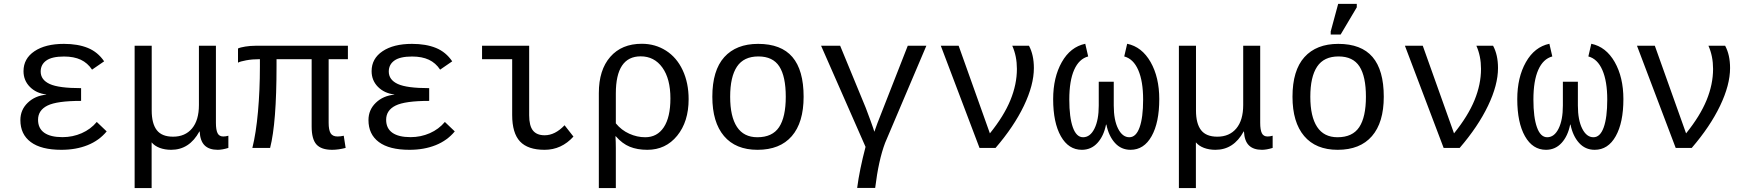

<svg xmlns="http://www.w3.org/2000/svg" viewBox="-20 -765 9041 993"><path d="M303.2 -55.7Q356 -55.7 402.6 -76.2Q449.2 -96.7 480.5 -134.3L531.7 -85.4Q492.7 -38.1 432.9 -14.2Q373 9.8 297.4 9.8Q192.9 9.8 139.2 -30.3Q85.4 -70.3 85.4 -144Q85.4 -196.8 123.3 -233.4Q161.1 -270 219.2 -275.4V-276.4Q167 -282.7 134.3 -315.9Q101.6 -349.1 101.6 -397Q101.6 -461.9 158.2 -500Q214.8 -538.1 310.5 -538.1Q382.8 -538.1 434.3 -517.1Q485.8 -496.1 518.6 -447.8L456.1 -404.8Q433.1 -439.5 397.7 -456.1Q362.3 -472.7 311 -472.7Q248.5 -472.7 219.5 -451.9Q190.4 -431.2 190.4 -395Q190.4 -352.1 237.1 -330.6Q283.7 -309.1 399.4 -309.1V-243.2Q274.4 -243.2 225.6 -219Q176.8 -194.8 176.8 -145.5Q176.8 -101.1 209 -78.4Q241.2 -55.7 303.2 -55.7Z M676.3 207.5V-528.3H764.6V-193.4Q764.6 -126 790.8 -92Q816.9 -58.1 875 -58.1Q937.5 -58.1 973.1 -100.6Q1008.8 -143.1 1008.8 -222.2V-528.3H1096.7V-129.9Q1096.7 -93.3 1105.2 -76.2Q1113.8 -59.1 1134.8 -59.1Q1147 -59.1 1161.1 -63V0Q1129.4 9.8 1106 9.8Q1061.5 9.8 1038.3 -13.2Q1015.1 -36.1 1012.7 -85H1011.2Q959.5 9.8 865.2 9.8Q832.5 9.8 805.9 -0.2Q779.3 -10.3 764.2 -28.8V207.5Z M1679.7 -459V-129.9Q1679.7 -92.8 1689.9 -75.9Q1700.2 -59.1 1725.6 -59.1Q1740.7 -59.1 1757.8 -63L1767.6 0Q1730 9.8 1697.8 9.8Q1641.6 9.8 1616.7 -17.8Q1591.8 -45.4 1591.8 -110.8V-459H1410.2V-423.8Q1410.2 -129.4 1377 0H1285.2Q1304.2 -75.7 1314.2 -187Q1324.2 -298.3 1324.2 -419.9V-459Q1285.2 -459 1253.4 -453.1Q1221.7 -447.3 1210.9 -440.9V-514.2Q1222.7 -520 1248.8 -524.2Q1274.9 -528.3 1300.3 -528.3H1779.3V-459Z M2103.5 -55.7Q2156.2 -55.7 2202.9 -76.2Q2249.5 -96.7 2280.8 -134.3L2332 -85.4Q2293 -38.1 2233.2 -14.2Q2173.3 9.8 2097.7 9.8Q1993.2 9.8 1939.5 -30.3Q1885.7 -70.3 1885.7 -144Q1885.7 -196.8 1923.6 -233.4Q1961.4 -270 2019.5 -275.4V-276.4Q1967.3 -282.7 1934.6 -315.9Q1901.9 -349.1 1901.9 -397Q1901.9 -461.9 1958.5 -500Q2015.1 -538.1 2110.8 -538.1Q2183.1 -538.1 2234.6 -517.1Q2286.1 -496.1 2318.8 -447.8L2256.3 -404.8Q2233.4 -439.5 2198 -456.1Q2162.6 -472.7 2111.3 -472.7Q2048.8 -472.7 2019.8 -451.9Q1990.7 -431.2 1990.7 -395Q1990.7 -352.1 2037.4 -330.6Q2084 -309.1 2199.7 -309.1V-243.2Q2074.7 -243.2 2025.9 -219Q1977.1 -194.8 1977.1 -145.5Q1977.1 -101.1 2009.3 -78.4Q2041.5 -55.7 2103.5 -55.7Z M2716.8 -168.9Q2716.8 -114.7 2736.3 -90.1Q2755.9 -65.4 2796.9 -65.4Q2850.6 -65.4 2899.9 -117.2L2945.8 -58.6Q2883.8 9.8 2796.4 9.8Q2710 9.8 2669.4 -33.4Q2628.9 -76.7 2628.9 -170.4V-459H2473.1V-528.3H2716.8Z M3541.5 -252Q3541.5 -135.7 3482.2 -63Q3422.9 9.8 3328.1 9.8Q3275.9 9.8 3237.1 -6.1Q3198.2 -22 3165 -60.1H3163.1Q3165 -30.8 3165 0V207.5H3077.1V-283.7Q3077.1 -403.3 3136.2 -470.9Q3195.3 -538.6 3299.3 -538.6Q3368.7 -538.6 3424.3 -503.2Q3480 -467.8 3510.7 -402.1Q3541.5 -336.4 3541.5 -252ZM3447.3 -255.9Q3447.3 -357.9 3405.5 -415.8Q3363.8 -473.6 3293.5 -473.6Q3165 -473.6 3165 -281.7V-127Q3193.8 -91.8 3234.4 -73.5Q3274.9 -55.2 3316.9 -55.2Q3378.9 -55.2 3413.1 -106.9Q3447.3 -158.7 3447.3 -255.9Z M4136.2 -264.6Q4136.2 -131.3 4075 -60.8Q4013.7 9.8 3897.9 9.8Q3784.7 9.8 3724.4 -61.5Q3664.1 -132.8 3664.1 -264.6Q3664.1 -400.9 3725.8 -469.5Q3787.6 -538.1 3900.9 -538.1Q4020 -538.1 4078.1 -470.2Q4136.2 -402.3 4136.2 -264.6ZM4043.9 -264.6Q4043.9 -369.6 4010.5 -421.4Q3977.1 -473.1 3902.3 -473.1Q3826.7 -473.1 3791.5 -420.4Q3756.3 -367.7 3756.3 -264.6Q3756.3 -162.1 3791.5 -108.6Q3826.7 -55.2 3897 -55.2Q3974.6 -55.2 4009.3 -107.4Q4043.9 -159.7 4043.9 -264.6Z M4325.2 -528.3 4457.5 -207.5Q4463.9 -191.9 4481.9 -142.1Q4500 -92.3 4502 -83.5Q4504.9 -93.8 4518.1 -128.4Q4531.2 -163.1 4674.8 -528.3H4771L4557.6 -25.9Q4523.9 63 4506.3 207H4413.1Q4425.3 113.3 4456.5 -5.4L4226.6 -528.3Z M5327.1 -413.1Q5327.1 -325.7 5275.4 -217.8Q5223.6 -109.9 5128.9 0H5045.9L4845.7 -528.3H4938L5099.6 -75.2Q5172.4 -165.5 5205.8 -247.3Q5239.3 -329.1 5239.3 -408.7Q5239.3 -474.6 5215.3 -528.3H5301.8Q5327.1 -481 5327.1 -413.1Z M5740.2 -219.2Q5740.2 -144 5762.7 -99.6Q5785.2 -55.2 5820.8 -55.2Q5855.5 -55.2 5873.8 -106.2Q5892.1 -157.2 5892.1 -250Q5892.1 -344.7 5866.9 -402.6Q5841.8 -460.4 5794.4 -473.1L5809.6 -538.6Q5885.7 -522.9 5930.7 -444.1Q5975.6 -365.2 5975.6 -252.4Q5975.6 -131.3 5936 -60.8Q5896.5 9.8 5827.1 9.8Q5778.3 9.8 5746.1 -26.1Q5713.9 -62 5702.1 -120.6H5700.2Q5688.5 -61.5 5656 -25.9Q5623.5 9.8 5575.2 9.8Q5506.3 9.8 5466.6 -60.5Q5426.8 -130.9 5426.8 -252.4Q5426.8 -364.7 5471.4 -443.6Q5516.1 -522.5 5592.8 -538.6L5607.9 -473.1Q5560.5 -460.4 5535.4 -403.8Q5510.3 -347.2 5510.3 -250Q5510.3 -157.7 5528.6 -106.4Q5546.9 -55.2 5581.5 -55.2Q5618.2 -55.2 5640.4 -99.9Q5662.6 -144.5 5662.6 -219.2V-342.3H5740.2Z M6077.1 207.5V-528.3H6165.5V-193.4Q6165.5 -126 6191.7 -92Q6217.8 -58.1 6275.9 -58.1Q6338.4 -58.1 6374 -100.6Q6409.7 -143.1 6409.7 -222.2V-528.3H6497.6V-129.9Q6497.6 -93.3 6506.1 -76.2Q6514.6 -59.1 6535.6 -59.1Q6547.9 -59.1 6562 -63V0Q6530.3 9.8 6506.8 9.8Q6462.4 9.8 6439.2 -13.2Q6416 -36.1 6413.6 -85H6412.1Q6360.4 9.8 6266.1 9.8Q6233.4 9.8 6206.8 -0.2Q6180.2 -10.3 6165 -28.8V207.5Z M7136.7 -264.6Q7136.7 -131.3 7075.4 -60.8Q7014.2 9.8 6898.4 9.8Q6785.2 9.8 6724.9 -61.5Q6664.6 -132.8 6664.6 -264.6Q6664.6 -400.9 6726.3 -469.5Q6788.1 -538.1 6901.4 -538.1Q7020.5 -538.1 7078.6 -470.2Q7136.7 -402.3 7136.7 -264.6ZM7044.4 -264.6Q7044.4 -369.6 7011 -421.4Q6977.5 -473.1 6902.8 -473.1Q6827.1 -473.1 6792 -420.4Q6756.8 -367.7 6756.8 -264.6Q6756.8 -162.1 6792 -108.6Q6827.1 -55.2 6897.5 -55.2Q6975.1 -55.2 7009.8 -107.4Q7044.4 -159.7 7044.4 -264.6ZM6862.3 -586.4V-602.5L6900.9 -745.1H6997.1V-727.1L6913.6 -586.4Z M7727.5 -413.1Q7727.5 -325.7 7675.8 -217.8Q7624 -109.9 7529.3 0H7446.3L7246.1 -528.3H7338.4L7500 -75.2Q7572.8 -165.5 7606.2 -247.3Q7639.6 -329.1 7639.6 -408.7Q7639.6 -474.6 7615.7 -528.3H7702.1Q7727.5 -481 7727.5 -413.1Z M8140.6 -219.2Q8140.6 -144 8163.1 -99.6Q8185.5 -55.2 8221.2 -55.2Q8255.9 -55.2 8274.2 -106.2Q8292.5 -157.2 8292.5 -250Q8292.5 -344.7 8267.3 -402.6Q8242.2 -460.4 8194.8 -473.1L8210 -538.6Q8286.1 -522.9 8331.1 -444.1Q8376 -365.2 8376 -252.4Q8376 -131.3 8336.4 -60.8Q8296.9 9.8 8227.5 9.8Q8178.7 9.8 8146.5 -26.1Q8114.3 -62 8102.5 -120.6H8100.6Q8088.9 -61.5 8056.4 -25.9Q8023.9 9.8 7975.6 9.8Q7906.7 9.8 7866.9 -60.5Q7827.1 -130.9 7827.1 -252.4Q7827.1 -364.7 7871.8 -443.6Q7916.5 -522.5 7993.2 -538.6L8008.3 -473.1Q7960.9 -460.4 7935.8 -403.8Q7910.6 -347.2 7910.6 -250Q7910.6 -157.7 7929 -106.4Q7947.3 -55.2 7981.9 -55.2Q8018.6 -55.2 8040.8 -99.9Q8063 -144.5 8063 -219.2V-342.3H8140.6Z M8927.7 -413.1Q8927.7 -325.7 8876 -217.8Q8824.2 -109.9 8729.5 0H8646.5L8446.3 -528.3H8538.6L8700.2 -75.2Q8772.9 -165.5 8806.4 -247.3Q8839.8 -329.1 8839.8 -408.7Q8839.8 -474.6 8815.9 -528.3H8902.3Q8927.7 -481 8927.7 -413.1Z"/></svg>

Font: Courier New
Style: Regular
Weight: 400
Designer: Steve Matteson
Foundry: Ascender Corporation
Version: Version 2.00.3